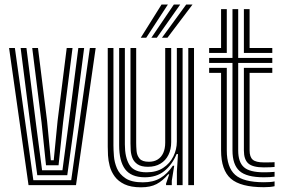

<svg xmlns="http://www.w3.org/2000/svg" viewBox="-20 -810 1241 840"><path d="M104.8 0 19.7 -600H45.1L125.9 -21.7H291.5L373.2 -600H398.6L312.5 0ZM143.1 -43.5 113.6 -259.4 70.3 -600H95.7L137.7 -266.3L164.1 -65.2H253.2L279.9 -266.5L322.7 -600H348.1L304.1 -259.3L274.3 -43.5ZM181.3 -86.9 161.9 -273.3 121 -600H146.2L186 -280.7L202.4 -108.7H215L232 -281.7L271.9 -600H297.3L256 -274.6L236.2 -86.9Z M596.9 9.5Q552.7 9.5 524.9 -3.7Q497.2 -16.9 481.9 -37.9Q466.6 -58.9 460.1 -83.2Q453.7 -107.4 452.5 -130Q451.4 -152.6 451.4 -168.4V-600H476.3V-173.3Q476.3 -154.4 478.4 -127.3Q480.4 -100.2 491.5 -73.8Q502.7 -47.5 529.3 -29.9Q555.8 -12.3 604.9 -12.3Q650.1 -12.3 681.1 -30.7Q712.1 -49 736.2 -84.9H742.2L731.6 -19.3V0H706.6L706.4 -6.5L720.3 -47.3H715.7Q691.9 -18.8 665 -4.7Q638 9.5 596.9 9.5ZM803.8 0V-600H828.8V0ZM627.5 -80.3Q597.7 -80.3 581.7 -91.3Q565.8 -102.2 559.3 -118.7Q552.9 -135.2 551.9 -152.6Q550.9 -170 550.9 -182.9V-600H575.8V-184.4Q575.8 -168.4 577.5 -149.1Q579.1 -129.9 590.6 -116.1Q602.2 -102.3 631.4 -102.3Q653.9 -102.3 669.8 -112.2Q685.8 -122.1 694.3 -140.9Q702.8 -159.7 702.8 -186V-600H729V-188.6Q729 -156.5 716.8 -132.1Q704.7 -107.7 682 -94Q659.3 -80.3 627.5 -80.3ZM612.2 -34.4Q553.4 -34.9 527.3 -69.9Q501.3 -105 501.3 -174.9V-600H526.3V-178.1Q526.3 -121.2 546.3 -88.7Q566.3 -56.2 621.5 -56.2Q664.5 -56.2 693.9 -75.5Q723.3 -94.8 738.5 -125.7Q753.7 -156.5 753.7 -190.8V-600H778.9V0H753.9V-60L758.7 -136.1H752.7Q732.9 -88.9 698.7 -61.5Q664.5 -34 612.2 -34.4ZM595.9 -645 686.8 -790.3H714.6L619.8 -645ZM688.7 -645 794.7 -790.3H822.4L712.6 -645ZM642.3 -645 740.7 -790.3H768.5L666.1 -645Z M1134.3 -34.4Q1058.5 -34.4 1027.8 -62.1Q997.1 -89.7 997.1 -151.9V-534.8H895V-556.5H997.1V-770H1022.1V-556.5H1171.3V-534.8H1022.1V-151.9Q1022.1 -100.7 1047.2 -78.5Q1072.3 -56.2 1134.3 -56.2Q1145.8 -56.2 1157.3 -56.6Q1168.8 -57.1 1181.3 -58.1V-37.2Q1171.3 -35.7 1159.9 -35.1Q1148.4 -34.4 1134.3 -34.4ZM1134.3 9Q1032.8 9 990 -28.3Q947.2 -65.7 947.2 -151.9V-491.3H895V-513.1H972.2V-151.9Q972.2 -78 1008.7 -45.3Q1045.3 -12.7 1134.3 -12.7Q1148.8 -12.7 1160.4 -13.5Q1172.1 -14.3 1181.3 -16.3V4.7Q1163.6 9 1134.3 9ZM1134.3 -77.7Q1085.9 -77.7 1066.4 -94.9Q1047 -112 1047 -151.9V-513.1H1171.3V-491.3H1072V-151.9Q1072 -123.5 1085.6 -111.5Q1099.3 -99.5 1134.3 -99.5Q1154.4 -99.5 1165.8 -99.7Q1177.3 -99.9 1181.3 -100.5V-79.6Q1173.6 -78.8 1162.5 -78.3Q1151.5 -77.7 1134.3 -77.7ZM895 -578.3V-600H947.2V-770H972.2V-578.3ZM1047 -578.3V-770H1072V-600H1171.3V-578.3Z"/></svg>

Font: Big Shoulders Inline Thin
Style: Regular
Weight: 100
Designer: Patric King
Foundry: XO Type Co
Version: Version 2.002